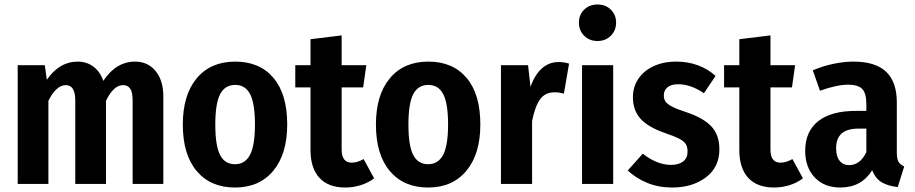

<svg xmlns="http://www.w3.org/2000/svg" viewBox="-20 -821 4084 857"><path d="M709 -391V0H572V-372Q572 -410 561 -425.5Q550 -441 530 -441Q508 -441 489 -423.5Q470 -406 453 -371V0H316V-372Q316 -441 274 -441Q231 -441 196 -371V0H59V-530H180L189 -465Q245 -546 327 -546Q367 -546 397 -523.5Q427 -501 441 -460Q498 -546 583 -546Q640 -546 674.5 -504Q709 -462 709 -391Z M1262 -265Q1262 -134 1200 -59Q1138 16 1029 16Q920 16 858 -57.5Q796 -131 796 -265Q796 -397 858 -471.5Q920 -546 1030 -546Q1139 -546 1200.5 -473.5Q1262 -401 1262 -265ZM941 -265Q941 -170 962.5 -129Q984 -88 1029 -88Q1074 -88 1096 -130Q1118 -172 1118 -265Q1118 -359 1096.5 -400.5Q1075 -442 1030 -442Q984 -442 962.5 -400.5Q941 -359 941 -265Z M1650 -25Q1624 -5 1590 5.5Q1556 16 1522 16Q1445 16 1405.5 -27.5Q1366 -71 1366 -151V-431H1298V-530H1366V-646L1505 -663V-530H1615L1601 -431H1505V-153Q1505 -95 1550 -95Q1575 -95 1603 -111Z M2124 -265Q2124 -134 2062 -59Q2000 16 1891 16Q1782 16 1720 -57.5Q1658 -131 1658 -265Q1658 -397 1720 -471.5Q1782 -546 1892 -546Q2001 -546 2062.5 -473.5Q2124 -401 2124 -265ZM1803 -265Q1803 -170 1824.5 -129Q1846 -88 1891 -88Q1936 -88 1958 -130Q1980 -172 1980 -265Q1980 -359 1958.5 -400.5Q1937 -442 1892 -442Q1846 -442 1824.5 -400.5Q1803 -359 1803 -265Z M2520 -537 2497 -403Q2476 -409 2455 -409Q2413 -409 2390.5 -377.5Q2368 -346 2355 -281V0H2216V-530H2337L2348 -433Q2366 -486 2398 -515Q2430 -544 2473 -544Q2499 -544 2520 -537Z M2730 -720Q2730 -685 2706.5 -661.5Q2683 -638 2647 -638Q2611 -638 2587.5 -661.5Q2564 -685 2564 -720Q2564 -755 2587.5 -778Q2611 -801 2647 -801Q2683 -801 2706.5 -778Q2730 -755 2730 -720ZM2717 0H2578V-530H2717Z M3174 -482 3122 -405Q3063 -445 3007 -445Q2976 -445 2959.5 -431.5Q2943 -418 2943 -395Q2943 -378 2951 -367Q2959 -356 2980 -345Q3001 -334 3044 -320Q3119 -295 3155 -257Q3191 -219 3191 -154Q3191 -75 3131 -29.5Q3071 16 2980 16Q2920 16 2869.5 -4.5Q2819 -25 2782 -60L2849 -135Q2913 -85 2975 -85Q3010 -85 3029.5 -100.5Q3049 -116 3049 -144Q3049 -165 3041 -178Q3033 -191 3011.5 -202Q2990 -213 2946 -228Q2872 -254 2838.5 -291.5Q2805 -329 2805 -387Q2805 -432 2828.5 -468Q2852 -504 2896 -525Q2940 -546 2999 -546Q3051 -546 3095.5 -529.5Q3140 -513 3174 -482Z M3564 -25Q3538 -5 3504 5.5Q3470 16 3436 16Q3359 16 3319.5 -27.5Q3280 -71 3280 -151V-431H3212V-530H3280V-646L3419 -663V-530H3529L3515 -431H3419V-153Q3419 -95 3464 -95Q3489 -95 3517 -111Z M4016 -78 3987 14Q3942 9 3914.5 -8Q3887 -25 3873 -61Q3825 16 3731 16Q3659 16 3616.5 -29Q3574 -74 3574 -148Q3574 -234 3632 -280Q3690 -326 3800 -326H3847V-356Q3847 -405 3828.5 -424Q3810 -443 3766 -443Q3715 -443 3640 -416L3608 -507Q3652 -526 3699.5 -536Q3747 -546 3789 -546Q3888 -546 3935.5 -500.5Q3983 -455 3983 -364V-140Q3983 -112 3990.5 -99Q3998 -86 4016 -78ZM3847 -142V-247H3813Q3761 -247 3736.5 -225Q3712 -203 3712 -159Q3712 -123 3727.5 -103.5Q3743 -84 3770 -84Q3795 -84 3814.5 -99Q3834 -114 3847 -142Z"/></svg>

Font: Fira Sans Condensed SemiBold
Style: Regular
Weight: 600
Width: 3
Designer: bBox Type GmbH & Carrois Corporate GbR & Edenspiekermann AG
Foundry: bBox Type GmbH & Carrois Corporate GbR & Edenspiekermann AG
Version: Version 4.301